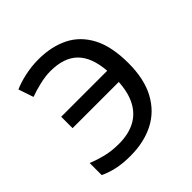

<svg xmlns="http://www.w3.org/2000/svg" viewBox="-152 -667 798 798"><g transform="rotate(-45 247.0 -267.5)"><path d="M172.9 9.8Q127.4 9.8 94 2.4Q60.5 -4.9 31.7 -18.6V-89.4Q62 -77.1 96.7 -68.4Q131.3 -59.6 174.3 -59.6Q229 -59.6 268.3 -79.6Q307.6 -99.6 329.8 -140.4Q352.1 -181.2 355.5 -242.2H84V-309.1H354.5Q348.1 -393.6 307.1 -434.3Q266.1 -475.1 186 -475.1Q157.2 -475.1 122.8 -467Q88.4 -459 61 -448.7L38.6 -515.1Q66.9 -527.8 106.2 -536.4Q145.5 -544.9 185.5 -544.9Q261.2 -544.9 318.4 -516.6Q375.5 -488.3 407.5 -427.5Q439.5 -366.7 439.5 -268.6Q439.5 -175.3 405.8 -113.3Q372.1 -51.3 312.3 -20.8Q252.4 9.8 172.9 9.8Z"/></g></svg>

Font: Wonky
Style: Regular
Weight: 400
Designer: Monotype Design Team
Foundry: Monotype Imaging Inc.
Version: Version 3.000